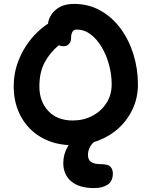

<svg xmlns="http://www.w3.org/2000/svg" viewBox="-20 -731 773 980"><path d="M351 10Q261 10 193 -28.5Q125 -67 87.5 -135Q50 -203 50 -290Q50 -350 67 -401Q84 -452 110.5 -493Q137 -534 167.5 -563.5Q198 -593 225 -610Q230 -651 264.5 -681Q299 -711 358 -711Q432 -711 492 -677.5Q552 -644 595 -586Q638 -528 661 -454Q684 -380 684 -300Q684 -234 658.5 -177.5Q633 -121 588 -79Q543 -37 482 -13.5Q421 10 351 10ZM181 -290Q181 -213 226.5 -164.5Q272 -116 351 -116Q406 -116 451 -139.5Q496 -163 523 -204.5Q550 -246 550 -300Q550 -349 537 -398.5Q524 -448 500 -489Q476 -530 443.5 -555Q411 -580 372 -580Q357 -580 350 -569Q343 -558 343 -539Q343 -518 332 -506.5Q321 -495 304 -495Q292 -495 280 -500Q234 -462 207.5 -411.5Q181 -361 181 -290ZM461 229Q384 229 343.5 194.5Q303 160 303 101Q303 56 326 17Q349 -22 388 -45.5Q427 -69 475 -69Q487 -69 496 -64Q505 -59 505 -48Q505 -41 501 -36Q497 -31 484 -24Q429 8 429 61Q429 83 444 95Q459 107 499 107Q532 107 544 120.5Q556 134 556 154Q556 194 529.5 211.5Q503 229 461 229Z"/></svg>

Font: Shantell Sans Normal
Style: Regular
Weight: 600
Designer: Stephen Nixon, Anya Danilova, Shantell Martin
Foundry: Arrow Type
Version: Version 1.009;[a7da0bfa3]